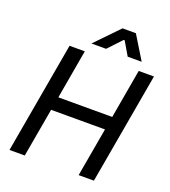

<svg xmlns="http://www.w3.org/2000/svg" viewBox="-160 -1020 1005 1135"><g transform="rotate(20 343.0 -452.0)"><path d="M155 -700H251L197 -391H536L590 -700H686L563 0H467L521 -307H182L128 0H32ZM414 -904H498L588 -757H500L450 -842H444L364 -757H272Z"/></g></svg>

Font: Chakra Petch Medium
Style: Italic
Weight: 500
Italic angle: -10°
Designer: Katatrad Aksorn Co.,Ltd.
Foundry: Cadson Demak Co.,Ltd.
Version: Version 1.000; ttfautohint (v1.6)